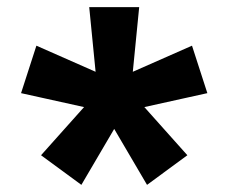

<svg xmlns="http://www.w3.org/2000/svg" viewBox="-20 -616 640 538"><path d="M392 -98 284 -282 300 -343 363 -340 505 -181ZM208 -98 95 -181 237 -340 300 -343 316 -282ZM247 -309 39 -355 82 -488 277 -402 300 -343ZM300 -343 251 -383 230 -596H370L349 -383ZM353 -309 300 -343 323 -402 518 -488 561 -355Z"/></svg>

Font: Martian Mono Condensed SemiBold
Style: Regular
Weight: 600
Width: 3
Designer: Roman Shamin
Foundry: Evil Martians
Version: Version 1.000